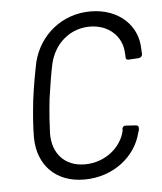

<svg xmlns="http://www.w3.org/2000/svg" viewBox="-44 -551 506 598"><g transform="rotate(-5 209.5 -252.0)"><path d="M196 8C287 8 358 -49 376 -123C378 -127 379 -131 379 -135C380 -142 377 -146 371 -146L340 -148C334 -149 329 -146 328 -139V-133C317 -83 267 -39 202 -39C139 -39 101 -82 102 -145C103 -172 105 -208 110 -252C116 -294 122 -331 128 -359C142 -421 191 -465 254 -465C315 -465 353 -424 356 -378C356 -374 357 -371 357 -366V-361C357 -354 360 -352 366 -352L398 -354C404 -355 408 -358 409 -365L408 -383C407 -454 350 -512 260 -512C171 -512 100 -453 79 -370C72 -336 65 -299 59 -253C54 -209 51 -169 51 -135C52 -50 107 8 196 8Z"/></g></svg>

Font: Barlow Semi Condensed Light
Style: Italic
Weight: 300
Width: 4
Italic angle: -7°
Designer: Jeremy Tribby
Foundry: Tribby Type
Version: Version 1.422;hotconv 1.0.109;makeotfexe 2.5.65596